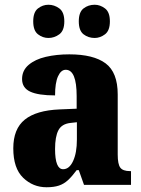

<svg xmlns="http://www.w3.org/2000/svg" viewBox="-20 -779 594 809"><path d="M176 10Q119 10 77.5 -30Q36 -70 36 -154Q36 -236 84.5 -275Q133 -314 231 -318L303 -321V-374Q303 -485 257 -485Q237 -485 224.5 -457.5Q212 -430 212 -377Q141 -377 107 -393Q73 -409 73 -446Q73 -482 100.5 -505.5Q128 -529 173 -539.5Q218 -550 272 -550Q374 -550 425 -512Q476 -474 476 -381V-128Q476 -87 487 -72.5Q498 -58 528 -58H532V0H334L312 -62H303Q283 -35 266 -19.5Q249 -4 228 3Q207 10 176 10ZM246 -66Q272 -66 288 -100.5Q304 -135 304 -191V-264L277 -261Q240 -257 226 -230Q212 -203 212 -151Q212 -66 246 -66ZM379 -619Q352 -619 332 -634.5Q312 -650 312 -689Q312 -728 332 -743.5Q352 -759 379 -759Q402 -759 422.5 -743.5Q443 -728 443 -689Q443 -650 422.5 -634.5Q402 -619 379 -619ZM184 -619Q160 -619 140 -634.5Q120 -650 120 -689Q120 -728 140 -743.5Q160 -759 184 -759Q209 -759 230 -743.5Q251 -728 251 -689Q251 -650 230 -634.5Q209 -619 184 -619Z"/></svg>

Font: Noto Serif Tamil Condensed Black
Style: Italic
Weight: 900
Width: 3
Italic angle: -12°
Designer: Indian Type Foundry, Tom Grace, and the Monotype Design Team
Foundry: Monotype Imaging Inc.
Version: Version 2.003; ttfautohint (v1.8.4.7-5d5b)